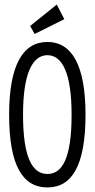

<svg xmlns="http://www.w3.org/2000/svg" viewBox="-20 -811 415 842"><path d="M132 -662 262 -727 229 -791 112 -697ZM188 11C295 11 355 -84 355 -308C355 -525 295 -627 188 -627C80 -627 20 -525 20 -308C20 -84 80 11 188 11ZM188 -48C123 -48 81 -117 81 -308C81 -490 123 -569 188 -569C253 -569 294 -490 294 -308C294 -117 253 -48 188 -48Z"/></svg>

Font: Inconsolata Condensed Thin
Style: Regular
Weight: 100
Width: 3
Monospace: yes
Designer: Raph Levien, Cyreal, Brenton Simpson
Foundry: Raph Levien, Cyreal, Google
Version: Version 3.100